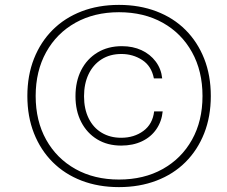

<svg xmlns="http://www.w3.org/2000/svg" viewBox="-20 -756 931 786"><path d="M476 -160Q420 -160 378 -185.5Q336 -211 312.5 -256.5Q289 -302 289 -362Q289 -423 312.5 -469Q336 -515 379 -541Q422 -567 479 -567Q524 -567 559.5 -550.5Q595 -534 617.5 -504Q640 -474 644 -435H610Q600 -486 562 -510.5Q524 -535 477 -535Q430 -535 395.5 -513Q361 -491 342.5 -452Q324 -413 324 -362Q324 -310 343 -271.5Q362 -233 396.5 -212.5Q431 -192 476 -192Q529 -192 567 -220Q605 -248 611 -300H646Q642 -259 620 -227Q598 -195 561 -177.5Q524 -160 476 -160ZM467 10Q383 10 314 -16.5Q245 -43 195.5 -92.5Q146 -142 119 -210.5Q92 -279 92 -363Q92 -447 119 -515.5Q146 -584 195.5 -633.5Q245 -683 314 -709.5Q383 -736 467 -736Q551 -736 620.5 -709.5Q690 -683 739.5 -633.5Q789 -584 816 -515.5Q843 -447 843 -363Q843 -279 816 -210.5Q789 -142 739.5 -92.5Q690 -43 620.5 -16.5Q551 10 467 10ZM467 -21Q569 -21 646 -64Q723 -107 766 -184Q809 -261 809 -363Q809 -465 766 -542.5Q723 -620 646 -663Q569 -706 467 -706Q366 -706 289 -663Q212 -620 169 -542.5Q126 -465 126 -363Q126 -261 169 -184Q212 -107 289 -64Q366 -21 467 -21Z"/></svg>

Font: Mona Sans
Style: Italic
Weight: 200
Italic angle: -11.6951°
Designer: Deni Anggara
Foundry: GitHub
Version: Version 2.000